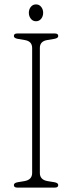

<svg xmlns="http://www.w3.org/2000/svg" viewBox="-20 -852 328 872"><path d="M161 -66.5Q161 -35.5 196 -29.5L226.5 -24.5Q244.5 -21.5 244.5 -11.5Q244.5 0 229 0H58.5Q43 0 43 -11.5Q43 -21.5 61 -24.5L91 -29.5Q126 -35.5 126 -66.5V-634Q126 -664.5 93 -670L61 -675.5Q43 -678.5 43 -688.5Q43 -700 58.5 -700H229Q244.5 -700 244.5 -688.5Q244.5 -678.5 226.5 -675.5L194 -670Q161 -664.5 161 -634ZM143.5 -755.5Q129 -755.5 120 -767Q111 -778.5 111 -794Q111 -809.5 120 -820.8Q129 -832 143.5 -832Q158 -832 167 -820.8Q176 -809.5 176 -794Q176 -778 167 -766.8Q158 -755.5 143.5 -755.5Z"/></svg>

Font: Fraunces 72pt SuperSoft Thin
Style: Regular
Weight: 100
Version: Version 1.000;[b76b70a41]